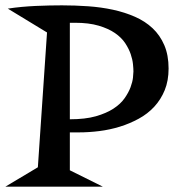

<svg xmlns="http://www.w3.org/2000/svg" viewBox="-35 -702 657 715"><path d="M225.1 -209V-67.9L348.1 -6.8H-15.1L106 -79.1L140.1 -581.1L-5.9 -669.9Q19.5 -673.8 46.1 -676.3Q72.8 -678.7 98.9 -679.9Q125 -681.2 149.7 -681.6Q174.3 -682.1 195.8 -682.1Q244.6 -682.1 293 -678.7Q341.3 -675.3 385.5 -665.8Q429.7 -656.2 467.5 -639.6Q505.4 -623 533.2 -596.9Q561 -570.8 576.9 -533.7Q592.8 -496.6 592.8 -446.8Q592.8 -401.4 578.4 -366.2Q564 -331.1 539.3 -304.4Q514.6 -277.8 481.4 -259.8Q448.2 -241.7 411.1 -230.2Q374 -218.8 335 -213.9Q295.9 -209 258.8 -209ZM225.1 -617.2V-257.8Q282.2 -257.8 321.8 -269Q361.3 -280.3 387.7 -297.6Q414.1 -314.9 429 -336.2Q443.8 -357.4 451.2 -377.2Q458.5 -397 460.2 -412.8Q461.9 -428.7 461.9 -436Q461.9 -445.8 460.2 -463.1Q458.5 -480.5 451.7 -500.5Q444.8 -520.5 431.2 -541.3Q417.5 -562 393.1 -578.9Q368.7 -595.7 332.3 -606.4Q295.9 -617.2 244.1 -617.2Z"/></svg>

Font: Risque
Style: Regular
Weight: 400
Designer: Astigmatic (AOETI)
Foundry: Astigmatic (AOETI)
Version: Version 1.000